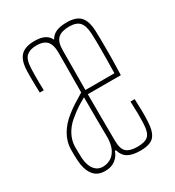

<svg xmlns="http://www.w3.org/2000/svg" viewBox="-152 -695 720 791"><g transform="rotate(-30 208.0 -300.0)"><path d="M118 5Q80 5 61.2 -20.8Q42.5 -46.5 40 -90Q39.5 -105 39 -118Q38.5 -131 39 -145Q40 -179.5 58.5 -211.8Q77 -244 110 -270Q128 -284.5 149.8 -298.5Q171.5 -312.5 193 -325Q193 -356 193.2 -384.8Q193.5 -413.5 193.8 -444.8Q194 -476 194 -514Q194 -539.5 187.2 -555Q180.5 -570.5 166.2 -577.8Q152 -585 129 -585Q99 -585 82.2 -570.5Q65.5 -556 64 -514Q63.5 -499.5 63.2 -482.2Q63 -465 63.2 -446.5Q63.5 -428 64 -410H45Q44.5 -428 44 -446.5Q43.5 -465 43.5 -482.2Q43.5 -499.5 44 -514Q45 -546.5 54.5 -566.5Q64 -586.5 83 -595.8Q102 -605 131 -605Q160.5 -605 178.2 -596.5Q196 -588 205 -569Q215 -588 234.8 -596.5Q254.5 -605 285 -605Q329.5 -605 349.2 -584Q369 -563 371 -514Q371.5 -500.5 371.8 -481.5Q372 -462.5 372.2 -437.2Q372.5 -412 372 -379.2Q371.5 -346.5 370 -305H213Q213 -255.5 213.2 -203.2Q213.5 -151 214 -85Q214 -44 230.5 -29.5Q247 -15 283 -15Q319 -15 334.2 -29.5Q349.5 -44 351 -85Q352 -107.5 351.8 -133.2Q351.5 -159 350 -191H370Q371.5 -159 371.8 -133Q372 -107 371 -85Q369 -37 351 -16Q333 5 285 5Q247.5 5 226.5 -7.2Q205.5 -19.5 198 -47H193Q185.5 -24.5 166.5 -9.8Q147.5 5 118 5ZM118 -15Q137 -15 153.8 -24Q170.5 -33 181.5 -53Q192.5 -73 194 -106Q193.5 -155 193.2 -203.8Q193 -252.5 193 -302Q176.5 -293 157.5 -281Q138.5 -269 110 -245Q87 -225 73.5 -199.2Q60 -173.5 59 -145Q59 -137 59.2 -121.5Q59.5 -106 60 -90Q62.5 -54 78 -34.5Q93.5 -15 118 -15ZM213 -325H351Q352.5 -391 352.5 -438.2Q352.5 -485.5 351 -514Q349 -552.5 334 -568.8Q319 -585 285 -585Q248.5 -585 231.2 -568.8Q214 -552.5 214 -514Q214 -458.5 213.5 -413.2Q213 -368 213 -325Z"/></g></svg>

Font: Big Shoulders Thin
Style: Regular
Weight: 100
Designer: Patric King
Foundry: XO Type Co
Version: Version 2.002